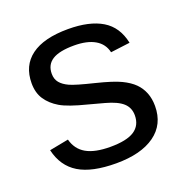

<svg xmlns="http://www.w3.org/2000/svg" viewBox="-104 -632 708 736"><g transform="rotate(-20 250.0 -263.5)"><path d="M463 -146Q463 -71 406.5 -30.5Q350 10 249 10Q150 10 96.5 -22.5Q43 -55 27 -124L105 -139Q116 -97 151 -77Q186 -57 249 -57Q316 -57 347 -77.5Q378 -98 378 -139Q378 -170 356.5 -189.5Q335 -209 287 -222L224 -239Q148 -258 116 -277Q84 -296 66 -323Q48 -350 48 -389Q48 -461 99.5 -499Q151 -537 250 -537Q337 -537 388.5 -506Q440 -475 454 -407L375 -397Q367 -433 335 -451.5Q303 -470 250 -470Q190 -470 161.5 -452Q133 -434 133 -397Q133 -375 145 -360.5Q157 -346 180 -335.5Q203 -325 277 -307Q346 -290 377 -275Q408 -260 426 -242Q444 -224 453.5 -200Q463 -176 463 -146Z"/></g></svg>

Font: TharLon
Style: Regular
Weight: 400
Designer: Sai Zin Di Di Zone
Foundry: Sai Zin Di Di Zone, Sun Tun
Version: Version 1.003 September 27 2012